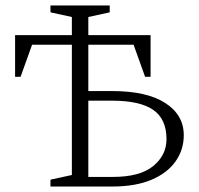

<svg xmlns="http://www.w3.org/2000/svg" viewBox="-20 -680 725 700"><path d="M390 0H164V-25L242 -42V-517H97L55 -400H35V-552H242V-618L164 -635V-660H380V-635L302 -618V-552H529V-400H509L467 -517H302V-348H389Q515 -348 582.5 -304.5Q650 -261 650 -187Q650 -134 620 -91.5Q590 -49 532 -24.5Q474 0 390 0ZM388 -313H302V-35H392Q490 -35 538.5 -74.5Q587 -114 587 -173Q587 -246 538.5 -279.5Q490 -313 388 -313Z"/></svg>

Font: Spectral SC ExtraLight
Style: Regular
Weight: 275
Designer: Jean-Baptiste Levee
Foundry: Production Type
Version: Version 2.001